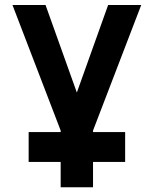

<svg xmlns="http://www.w3.org/2000/svg" viewBox="-20 -538 626 782"><path d="M96.7 121.6V0H227.1V-6.3L30.8 -517.6H165.5L293 -161.1L420.4 -517.6H555.2L358.9 -6.3V0H489.7V121.6H358.9V224.6H227.1V121.6Z"/></svg>

Font: Cascadia Code NF
Style: Bold
Weight: 700
Monospace: yes
Designer: Aaron Bell
Foundry: Saja Typeworks
Version: Version 2404.023; ttfautohint (v1.8.4)